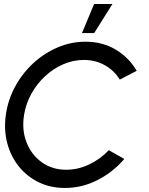

<svg xmlns="http://www.w3.org/2000/svg" viewBox="-20 -920 739 953"><path d="M302 13Q231 13 172.5 -15.2Q114 -43.5 73.8 -93.5Q33.5 -143.5 16 -209.2Q-1.5 -275 9 -350Q19.5 -425 55.5 -491Q91.5 -557 145.8 -606.8Q200 -656.5 266.5 -684.8Q333 -713 404 -713Q489 -713 554.8 -673.5Q620.5 -634 658.5 -568.5L574.5 -525Q547.5 -569.5 500.8 -596Q454 -622.5 396.5 -622.5Q343.5 -622.5 294 -601Q244.5 -579.5 203.8 -541.8Q163 -504 135.8 -454.8Q108.5 -405.5 99.5 -350Q87.5 -275 111.8 -213.2Q136 -151.5 187.5 -114.5Q239 -77.5 309 -77.5Q368 -77.5 423.5 -104.2Q479 -131 520 -174.5L597 -131Q541 -65.5 464 -26.2Q387 13 302 13ZM387 -756 447 -900H538L447.5 -756Z"/></svg>

Font: Urbanist Medium
Style: Italic
Weight: 500
Italic angle: -8°
Designer: Corey Hu
Foundry: Corey Hu
Version: Version 1.330; ttfautohint (v1.8.4.7-5d5b)